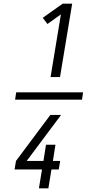

<svg xmlns="http://www.w3.org/2000/svg" viewBox="-20 -868 540 1056"><path d="M431 -320H63L69 -360H437ZM258 -444 315 -789 241 -736 215 -770 325 -848H377L310 -444ZM194 168 211 64H60L68 17L257 -236H316L127 17H219L233 -72H285L271 17H311L303 64H263L246 168Z"/></svg>

Font: Iosevka Light
Style: Italic
Weight: 300
Italic angle: -9°
Monospace: yes
Designer: Belleve Invis
Foundry: Belleve Invis
Version: Version 32.5.0; ttfautohint (v1.8.4)